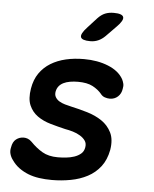

<svg xmlns="http://www.w3.org/2000/svg" viewBox="-55 -831 710 888"><g transform="rotate(5 300.0 -387.5)"><path d="M219 10Q187 10 159.5 6Q132 2 109 -7Q86 -16 66 -30.5Q46 -45 31 -67Q22 -79 18 -93.5Q14 -108 18 -124Q22 -150 37.5 -162Q53 -174 73 -174Q82 -174 91.5 -170.5Q101 -167 110 -158Q136 -131 165 -114Q194 -97 237 -97Q255 -97 275 -99Q295 -101 313 -107Q331 -113 344 -124Q357 -135 360 -154Q363 -172 354.5 -184.5Q346 -197 330.5 -206.5Q315 -216 296.5 -221.5Q278 -227 260 -230Q226 -238 191 -248Q156 -258 130 -276.5Q104 -295 91 -325Q78 -355 86 -403Q93 -445 113.5 -474.5Q134 -504 165 -523Q196 -542 235 -551Q274 -560 319 -560Q382 -560 431.5 -540Q481 -520 502 -483Q507 -473 509.5 -462.5Q512 -452 509 -439Q506 -416 490.5 -402Q475 -388 453 -388Q442 -388 430 -392Q418 -396 410 -407Q394 -426 368.5 -439.5Q343 -453 300 -453Q281 -453 263.5 -450Q246 -447 233 -440.5Q220 -434 212 -424Q204 -414 201 -400Q198 -384 204.5 -373Q211 -362 222.5 -355Q234 -348 249.5 -343.5Q265 -339 279 -336Q316 -328 354.5 -316.5Q393 -305 422.5 -285Q452 -265 468 -233Q484 -201 476 -152Q467 -105 443 -74Q419 -43 384 -24.5Q349 -6 306 2Q263 10 219 10ZM340 -645Q301 -645 296 -660Q291 -675 321 -707L363 -753Q380 -771 397.5 -778Q415 -785 437 -785Q477 -785 482 -769.5Q487 -754 456 -723L409 -675Q394 -660 377 -652.5Q360 -645 340 -645Z"/></g></svg>

Font: Maple Mono SemiBold
Style: Italic
Weight: 600
Italic angle: -10°
Monospace: yes
Designer: subframe7536
Version: Version 7.000